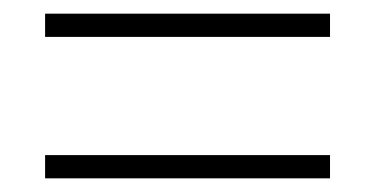

<svg xmlns="http://www.w3.org/2000/svg" viewBox="-20 -493 550 281"><path d="M46 -439V-473H463V-439ZM46 -232V-266H463V-232Z"/></svg>

Font: Noto Sans Armenian SemiCondensed ExtraLight
Style: Regular
Weight: 200
Width: 4
Designer: Monotype Design Team
Foundry: Monotype Imaging Inc.
Version: Version 2.008; ttfautohint (v1.8.4.7-5d5b)